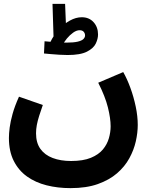

<svg xmlns="http://www.w3.org/2000/svg" viewBox="-20 -740 781 991"><path d="M26 -28Q26 -51 30 -82Q34 -113 45 -152.5Q56 -192 78 -241L201 -198Q190 -167 182 -141.5Q174 -116 170 -94.5Q166 -73 166 -52Q166 -3 188.5 28.5Q211 60 252 75.5Q293 91 347 91Q409 91 449 74.5Q489 58 511 31.5Q533 5 542 -26.5Q551 -58 551 -88Q551 -129 537 -185.5Q523 -242 487 -313L616 -368Q636 -333 653 -286.5Q670 -240 680.5 -190Q691 -140 691 -95Q691 -55 681 -10.5Q671 34 647.5 77Q624 120 584 154.5Q544 189 485 210Q426 231 344 231Q278 231 220.5 216.5Q163 202 119.5 171Q76 140 51 90.5Q26 41 26 -28ZM329 -456Q311 -456 286 -457.5Q261 -459 239.5 -461Q218 -463 207 -464L210 -527Q230 -525 262 -522.5Q294 -520 322 -520Q360 -520 381 -525Q402 -530 410.5 -538.5Q419 -547 419 -557Q419 -568 412 -576Q405 -584 391 -584Q375 -584 357.5 -571.5Q340 -559 325.5 -541.5Q311 -524 303 -507L239 -521Q257 -559 283.5 -588Q310 -617 341 -634Q372 -651 402 -651Q440 -651 463 -625.5Q486 -600 486 -562Q486 -540 474.5 -515.5Q463 -491 429 -473.5Q395 -456 329 -456ZM257 -528 251 -720H316L323 -549Z"/></svg>

Font: Farlight84_Sys_V01
Style: Bold
Weight: 700
Designer: Monotype Design Team, Nadine Chahine and Nizar Qandah
Foundry: Monotype Imaging Inc.
Version: Version 2.004;October 31, 2024;FontCreator 14.0.0.2814 64-bi